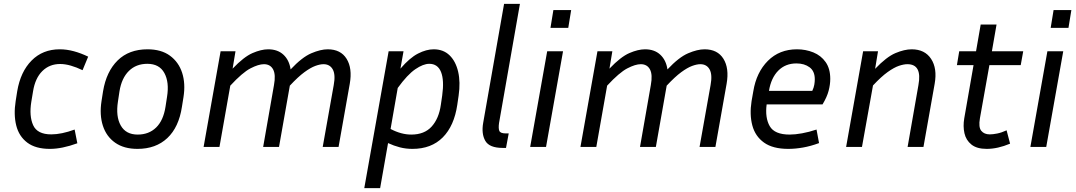

<svg xmlns="http://www.w3.org/2000/svg" viewBox="-20 -760 5565 993"><path d="M291 -429Q236 -429 199 -392.5Q162 -356 151 -288L142 -234Q130 -160 151.5 -112.5Q173 -65 245 -65Q298 -65 366 -90L380 -19Q301 10 238 10Q164 10 121 -22.5Q78 -55 64 -111Q50 -167 61 -237L69 -288Q86 -389 143.5 -447Q201 -505 289 -505Q325 -505 362 -495Q399 -485 436 -467L407 -397Q376 -412 346.5 -420.5Q317 -429 291 -429Z M929 -258 921 -208Q905 -102 845.5 -46Q786 10 691 10Q621 10 575.5 -22Q530 -54 512 -110Q494 -166 505 -237L513 -288Q530 -390 588.5 -447.5Q647 -505 743 -505Q814 -505 859 -472Q904 -439 922 -383.5Q940 -328 929 -258ZM844 -260Q856 -335 830 -382.5Q804 -430 742 -430Q684 -430 646.5 -393Q609 -356 598 -288L590 -235Q578 -158 604.5 -111Q631 -64 692 -64Q750 -64 787.5 -100.5Q825 -137 836 -208Z M1345 -428Q1317 -428 1275.5 -406.5Q1234 -385 1171 -317L1115 0H1033L1121 -495H1198L1183 -405Q1241 -466 1286 -485.5Q1331 -505 1367 -505Q1416 -505 1446 -477Q1476 -449 1483 -401Q1542 -464 1590 -484.5Q1638 -505 1675 -505Q1742 -505 1772.5 -456Q1803 -407 1789 -327L1731 0H1649L1706 -320Q1716 -374 1701 -401Q1686 -428 1653 -428Q1635 -428 1610.5 -419Q1586 -410 1554 -386.5Q1522 -363 1479 -317L1423 0H1341L1397 -320Q1407 -374 1392.5 -401Q1378 -428 1345 -428Z M2113 10Q2079 10 2048 2Q2017 -6 1987 -20L1946 213H1864L1990 -495H2067L2051 -405Q2099 -461 2142 -483Q2185 -505 2223 -505Q2273 -505 2305 -474Q2337 -443 2349.5 -389Q2362 -335 2352 -266L2345 -218Q2329 -109 2270 -49.5Q2211 10 2113 10ZM2200 -430Q2169 -430 2128 -402Q2087 -374 2037 -305L2000 -93Q2055 -64 2107 -64Q2175 -64 2212.5 -105.5Q2250 -147 2260 -218L2267 -266Q2278 -345 2261 -387.5Q2244 -430 2200 -430Z M2479 -125 2587 -740H2669L2561 -124Q2557 -96 2562.5 -83Q2568 -70 2596 -70H2611L2597 5H2580Q2511 5 2490 -31.5Q2469 -68 2479 -125Z M2919 -616H2827L2842 -708H2934ZM2804 0H2722L2810 -495H2892Z M3294 -428Q3266 -428 3224.5 -406.5Q3183 -385 3120 -317L3064 0H2982L3070 -495H3147L3132 -405Q3190 -466 3235 -485.5Q3280 -505 3316 -505Q3365 -505 3395 -477Q3425 -449 3432 -401Q3491 -464 3539 -484.5Q3587 -505 3624 -505Q3691 -505 3721.5 -456Q3752 -407 3738 -327L3680 0H3598L3655 -320Q3665 -374 3650 -401Q3635 -428 3602 -428Q3584 -428 3559.5 -419Q3535 -410 3503 -386.5Q3471 -363 3428 -317L3372 0H3290L3346 -320Q3356 -374 3341.5 -401Q3327 -428 3294 -428Z M4216 -20Q4173 -4 4133 3Q4093 10 4057 10Q3977 10 3931.5 -22.5Q3886 -55 3871 -111Q3856 -167 3867 -237L3876 -288Q3892 -386 3951.5 -445.5Q4011 -505 4102 -505Q4147 -505 4186.5 -489Q4226 -473 4250 -439Q4274 -405 4274 -352Q4274 -323 4265.5 -290.5Q4257 -258 4234 -220H3945Q3936 -151 3961 -107.5Q3986 -64 4064 -64Q4092 -64 4128 -70.5Q4164 -77 4203 -90ZM4099 -432Q4042 -432 4005 -394.5Q3968 -357 3957 -290H4181Q4189 -307 4191.5 -322Q4194 -337 4194 -350Q4194 -392 4167 -412Q4140 -432 4099 -432Z M4673 -428Q4654 -428 4629 -419.5Q4604 -411 4571 -387.5Q4538 -364 4495 -318L4438 0H4356L4444 -495H4521L4506 -404Q4565 -466 4611.5 -485.5Q4658 -505 4695 -505Q4763 -505 4795.5 -455.5Q4828 -406 4814 -327L4756 0H4674L4730 -320Q4750 -428 4673 -428Z M5204 -17Q5140 10 5083 10Q5032 10 5004 -12.5Q4976 -35 4968 -71Q4960 -107 4967 -148L5015 -423H4929L4941 -495H5028L5052 -633H5134L5110 -495H5272L5259 -423H5097L5048 -148Q5040 -102 5055 -83.5Q5070 -65 5099 -65Q5115 -65 5137.5 -69.5Q5160 -74 5186 -86Z M5506 -616H5414L5429 -708H5521ZM5391 0H5309L5397 -495H5479Z"/></svg>

Font: Inria Sans
Style: Italic
Weight: 400
Italic angle: -10°
Designer: Black Foundry Team
Foundry: Black Foundry
Version: Version 1.2; ttfautohint (v1.8.3)